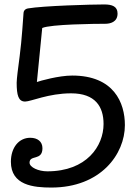

<svg xmlns="http://www.w3.org/2000/svg" viewBox="-20 -832 596 864"><path d="M449 -812C393 -812 174 -806 105 -794C94 -792 87 -785 86 -775C77 -647 75 -627 59 -505C57 -488 55 -468 55 -460C55 -403 63 -375 93 -375C119 -375 198 -412 300 -412C409 -412 446 -352 446 -274C446 -175 370 -61 193 -61C153 -61 113 -79 113 -100C113 -137 171 -107 171 -165C171 -195 149 -212 116 -212C65 -212 29 -168 29 -104C29 2 131 12 211 12C433 12 542 -138 542 -269C542 -369 493 -492 305 -492C244 -492 160 -468 146 -463L170 -706C207 -723 410 -725 454 -725C475 -725 509 -732 509 -771C509 -803 485 -812 449 -812Z"/></svg>

Font: Life Savers
Style: ExtraBold
Weight: 800
Designer: Pablo Impallari, Rodrigo Fuenzalida, Brenda Gallo
Foundry: Pablo Impallari, Rodrigo Fuenzalida, Brenda Gallo
Version: Version 3.000